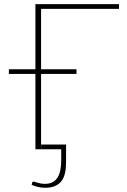

<svg xmlns="http://www.w3.org/2000/svg" viewBox="-20 -723 614 930"><path d="M179.5 -23H300V63Q300 92.5 294.8 115.5Q289.5 138.5 277.5 154.2Q265.5 170 246.2 178.2Q227 186.5 198.5 186.5Q166.5 186.5 133.5 172.5L135.5 163Q136.5 158.5 138.8 157.5Q141 156.5 143.5 156.5Q145.5 156.5 150.2 158.2Q155 160 162 162Q169 164 178 165.8Q187 167.5 197.5 167.5Q220 167.5 235.2 159.2Q250.5 151 259.5 135.8Q268.5 120.5 272.5 99.5Q276.5 78.5 276.5 53V0H179.5ZM179 -680V-387.5H350.5V-365H179V0H151.5V-365H23V-387.5H151.5V-703H556.5V-680Z"/></svg>

Font: Lato 2
Style: Regular
Weight: 200
Designer: Lukasz Dziedzic with Adam Twardoch and Botio Nikoltchev
Foundry: tyPoland Lukasz Dziedzic
Version: Version 2.015; 2015-08-06; http://www.latofonts.com/